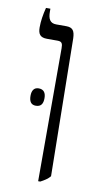

<svg xmlns="http://www.w3.org/2000/svg" viewBox="-78 -685 382 730"><g transform="rotate(10 113.0 -320.0)"><path d="M124 7H132C147 -1 159 -8 169 -20L161 -551C160 -580 152 -592 127 -592H88C64 -592 56 -608 56 -636V-647H39C32 -620 28 -594 28 -570C28 -544 37 -532 63 -532H104C121 -532 124 -524 124 -506ZM39 -308C39 -286 47 -274 65 -274C85 -274 93 -286 93 -308C93 -328 85 -341 65 -341C47 -341 39 -328 39 -308Z"/></g></svg>

Font: Noto Serif Hebrew Condensed Light
Style: Regular
Weight: 300
Width: 3
Designer: Monotype Design Team
Foundry: Monotype Imaging Inc.
Version: Version 2.004